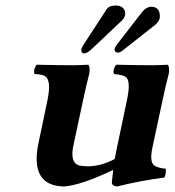

<svg xmlns="http://www.w3.org/2000/svg" viewBox="-20 -673 639 703"><path d="M564.5 -604.5Q560.5 -591.8 546.4 -580.6L428.7 -487.8Q419.4 -480.5 412.1 -480.5Q399.9 -480.5 399.4 -491.7Q399.4 -494.1 399.9 -495.1Q401.9 -502 407.2 -508.8L501 -629.9Q516.1 -647.5 532.7 -648.4Q561.5 -648.4 564.9 -620.6Q565.9 -612.3 564.5 -604.5ZM438 -617.2Q435.1 -607.4 429.7 -601.1L314.5 -492.2Q298.3 -477.5 287.6 -477.1Q275.9 -479 277.8 -492.7Q279.8 -499.5 283.7 -505.9L371.1 -640.1Q380.4 -652.8 403.8 -652.8Q431.2 -652.8 437.5 -630.9Q439 -623.5 438 -617.2ZM538.1 -132.8Q526.9 -80.1 544.9 -66.9Q557.6 -58.1 586.9 -55.2Q588.9 -37.1 582 -22.9Q494.6 -11.7 408.7 9.8Q388.2 7.8 389.6 -6.8Q389.6 -8.3 394.5 -50.8Q275.9 5.4 214.8 9.8Q87.9 7.8 121.1 -149.9L153.8 -306.2Q169.4 -380.9 143.6 -395Q131.8 -400.9 107.4 -401.9Q100.6 -410.2 109.9 -429.7Q112.3 -434.1 114.7 -436Q200.7 -434.1 246.1 -434.1Q268.1 -434.1 303.7 -436Q311 -424.8 306.6 -401.9Q304.7 -393.6 302.2 -384.3Q295.9 -360.8 284.7 -308.1Q284.2 -306.6 284.2 -306.2L248.5 -139.2Q235.4 -76.2 271 -66.9Q282.2 -64.5 302.7 -64Q351.6 -64.9 399.9 -90.8Q402.8 -107.4 405.8 -120.6L444.8 -306.2Q459.5 -375.5 441.4 -390.6Q430.2 -398.9 398.4 -401.9Q391.6 -410.2 400.9 -429.7Q403.3 -434.1 405.8 -436Q491.7 -434.1 537.1 -434.1Q557.6 -434.1 594.7 -436Q602.1 -424.8 597.7 -401.9Q595.7 -393.6 593.3 -384.3Q586.9 -360.8 575.7 -308.1Q575.2 -306.6 575.2 -306.2Z"/></svg>

Font: Linux Libertine Slanted O
Style: Bold Slanted
Weight: 700
Designer: Philipp H. Poll
Foundry: Philipp H. Poll
Version: Version 5.0.0